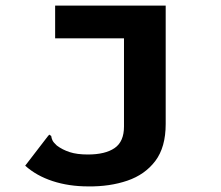

<svg xmlns="http://www.w3.org/2000/svg" viewBox="-20 -491 790 686"><path d="M295 175Q226 175 168 156Q110 137 70 101L150 -3L156 -10L163 -5Q164 3 167.5 10.5Q171 18 183 29Q203 44 229 52.5Q255 61 294 61Q356 61 389.5 38Q423 15 423 -39V-354H177V-471H572V-48Q572 35 535 84Q498 133 435 154.5Q372 176 295 175Z"/></svg>

Font: Inconsolata ExtraExpanded Black
Style: Regular
Weight: 900
Width: 8
Monospace: yes
Designer: Raph Levien, Cyreal, Brenton Simpson
Foundry: Raph Levien, Cyreal, Google
Version: Version 3.001; ttfautohint (v1.8.2.53-6de2)